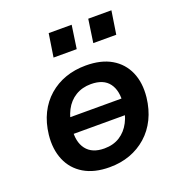

<svg xmlns="http://www.w3.org/2000/svg" viewBox="-132 -836 901 958"><g transform="rotate(-20 319.0 -356.5)"><path d="M289 10Q208 10 153.5 -22.5Q99 -55 74.5 -113Q50 -171 58 -246Q65 -308 89 -356.5Q113 -405 152 -439Q191 -473 240.5 -490.5Q290 -508 349 -508Q430 -508 484 -476.5Q538 -445 563 -388Q588 -331 580 -255Q573 -193 549 -144Q525 -95 486 -60.5Q447 -26 397.5 -8Q348 10 289 10ZM296 -87Q344 -87 378.5 -109Q413 -131 433.5 -170.5Q454 -210 459 -263Q467 -332 437.5 -372Q408 -412 341 -412Q295 -412 259.5 -390.5Q224 -369 203.5 -329.5Q183 -290 178 -237Q170 -167 200.5 -127Q231 -87 296 -87ZM138 -208 152 -292H499L485 -208ZM423 -600 441 -723H564L545 -600ZM212 -600 231 -723H353L335 -600Z"/></g></svg>

Font: Nunito Sans 8pt
Style: Bold Italic
Weight: 700
Italic angle: -9°
Version: Version 3.101;gftools[0.9.27]